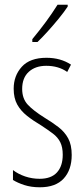

<svg xmlns="http://www.w3.org/2000/svg" viewBox="-20 -784 357 814"><path d="M284 -127Q284 -64 250 -27Q216 10 149 10Q112 10 83 0.5Q54 -9 35 -21V-63Q57 -46 86.5 -36Q116 -26 148 -26Q197 -26 221.5 -53Q246 -80 246 -128Q246 -160 235.5 -181Q225 -202 204.5 -217.5Q184 -233 155 -252Q121 -272 94.5 -293Q68 -314 53 -341Q38 -368 38 -408Q38 -463 72.5 -501Q107 -539 177 -539Q237 -539 281 -510L265 -479Q228 -505 176 -505Q130 -505 102 -479.5Q74 -454 74 -407Q74 -366 97.5 -340.5Q121 -315 169 -285Q202 -265 228 -245Q254 -225 269 -197.5Q284 -170 284 -127ZM267 -756Q251 -732 228.5 -704.5Q206 -677 182 -650.5Q158 -624 139 -606H117V-618Q150 -658 175 -692Q200 -726 224 -764H267Z"/></svg>

Font: Noto Sans Lao Looped ExtraCondensed ExtraLight
Style: Regular
Weight: 200
Width: 2
Designer: Mark Frömberg, Ben Mitchell
Foundry: The Fontpad Ltd
Version: Version 1.002; ttfautohint (v1.8.4.7-5d5b)